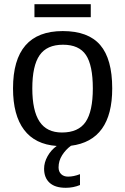

<svg xmlns="http://www.w3.org/2000/svg" viewBox="-20 -686 596 914"><path d="M412.1 -666V-604H144V-666ZM360.8 143.1V194.8Q329.1 208 293 208Q242.2 208 216.1 184.1Q189.9 160.2 189.9 117.2Q189.9 87.4 206.3 57.9Q222.7 28.3 250 8.8Q147 1.5 94.5 -68.1Q42 -137.7 42 -265.1Q42 -538.1 278.8 -538.1Q399.9 -538.1 457 -471.7Q514.2 -405.3 514.2 -265.1Q514.2 -17.1 317.9 7.8Q293 25.9 275.9 52.7Q258.8 79.6 258.8 110.8Q258.8 130.9 271 142.8Q283.2 154.8 304.2 154.8Q330.6 154.8 360.8 143.1ZM421.9 -265.1Q421.9 -375 389.2 -424.1Q356.4 -473.1 279.8 -473.1Q203.1 -473.1 168.5 -423.1Q133.8 -373 133.8 -265.1Q133.8 -159.2 168.2 -107.2Q202.6 -55.2 274.9 -55.2Q353 -55.2 387.5 -105.5Q421.9 -155.8 421.9 -265.1Z"/></svg>

Font: Libra Sans Modern
Style: Regular
Weight: 400
Foundry: Stefan Peev, Context Ltd
Version: Version 1.000